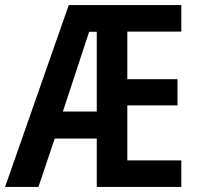

<svg xmlns="http://www.w3.org/2000/svg" viewBox="-23 -734 779 754"><path d="M689 0H357V-190H192L128 0H-3L247 -714H689V-610H477V-423H674V-320H477V-104H689ZM224 -296H357V-609H327Z"/></svg>

Font: Noto Sans Hebrew Condensed SemiBold
Style: Regular
Weight: 600
Width: 3
Designer: Monotype Design Team
Foundry: Monotype Imaging Inc.
Version: Version 2.004; ttfautohint (v1.8.4.7-5d5b)